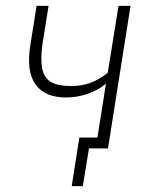

<svg xmlns="http://www.w3.org/2000/svg" viewBox="-20 -507 510 656"><path d="M263 129H225L251 -37H335L330 0H284ZM307 0 342 -221Q314 -198 278.5 -186Q243 -174 205 -174Q133 -174 101 -219Q69 -264 84 -355L105 -487H146L125 -356Q118 -305 124 -273.5Q130 -242 153.5 -227.5Q177 -213 223 -213Q259 -213 289 -224Q319 -235 348 -258L385 -487H426L349 0Z"/></svg>

Font: Nunito Sans 10pt Condensed ExtraLight
Style: Italic
Weight: 250
Width: 3
Italic angle: -9°
Designer: Vernon Adams
Foundry: Vernon Adams
Version: Version 3.101;gftools[0.9.27]